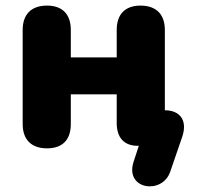

<svg xmlns="http://www.w3.org/2000/svg" viewBox="-20 -521 706 686"><path d="M588 93 631 -32C651 -91 623 -127 569 -127V-414C569 -470 538 -501 482 -501C427 -501 397 -470 397 -414V-316H233V-414C233 -470 203 -501 148 -501C92 -501 61 -470 61 -414V-78C61 -22 92 9 148 9C204 9 233 -22 233 -78V-184H397V-82C397 -29 423 0 473 0H476L457 58C426 157 560 175 588 93Z"/></svg>

Font: SN Pro Heavy
Style: Regular
Weight: 800
Designer: Tobias Whetton
Foundry: Supernotes
Version: Version 1.001;Glyphs 3.2 (3249)